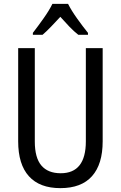

<svg xmlns="http://www.w3.org/2000/svg" viewBox="-20 -963 625 993"><path d="M511 -232Q511 -114 456 -52Q401 10 292 10Q185 10 129.5 -51.5Q74 -113 74 -232V-714H160V-231Q160 -147 194 -107Q228 -67 294 -67Q424 -67 424 -232V-714H511ZM332 -943Q349 -909 379 -867Q409 -825 435 -793V-783H385Q362 -801 339 -825Q316 -849 292 -876Q267 -849 243.5 -824.5Q220 -800 200 -783H150V-793Q177 -828 206 -869Q235 -910 251 -943Z"/></svg>

Font: Noto Sans Ethiopic Cond
Style: Regular
Weight: 400
Width: 3
Designer: Monotype Design Team
Foundry: Monotype Imaging Inc.
Version: Version 2.102; ttfautohint (v1.8.4.7-5d5b)